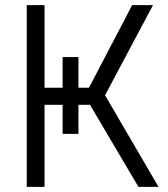

<svg xmlns="http://www.w3.org/2000/svg" viewBox="-20 -727 655 747"><path d="M285.2 -504.9V-385.7H326.2L494.1 -707H575.2L388.7 -356.4L596.7 0H518.6L330.1 -319.3H285.2V-206.1H223.6V-319.3H153.3V0H84V-707H153.3V-385.7H223.6V-504.9Z"/></svg>

Font: Pretendard Light
Style: Regular
Weight: 300
Designer: Base glyphs from Inter by Rasmus Andersson; Hangeul glyphs from Noto Sans CJK(Source Han Sans) by Jang Soo-young and Kan
Foundry: Kil Hyung-jin
Version: Version 1.309